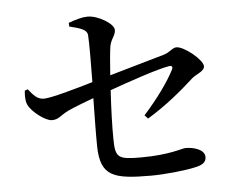

<svg xmlns="http://www.w3.org/2000/svg" viewBox="-52 -827 1105 877"><g transform="rotate(-5 500.0 -388.5)"><path d="M600 -291 615 -275C700 -326 775 -389 830 -439C850 -458 890 -467 890 -491C890 -521 807 -588 772 -588C753 -588 742 -568 711 -559L460 -487C464 -544 468 -592 472 -618C478 -653 499 -665 499 -692C499 -720 428 -763 380 -763C357 -763 327 -755 292 -742L293 -725C343 -713 372 -704 375 -680C378 -642 377 -544 376 -463C305 -442 184 -407 149 -407C118 -407 100 -430 79 -456L65 -451C63 -428 62 -405 71 -386C85 -354 147 -306 177 -306C209 -306 217 -324 256 -343C289 -358 334 -375 374 -390C373 -322 371 -230 372 -170C374 -30 435 -14 607 -14C669 -14 766 -24 812 -35C839 -41 861 -51 861 -77C861 -112 811 -126 774 -126C757 -126 699 -101 568 -101C463 -101 450 -109 449 -193C448 -252 451 -339 456 -419C542 -450 679 -497 730 -505C744 -508 750 -500 743 -488C714 -431 660 -358 600 -291Z"/></g></svg>

Font: GenKiMin2 TW SB
Style: Regular
Weight: 600
Version: Version 2.100;PS 2.1;hotconv 16.6.51;makeotf.lib2.5.65220 DE